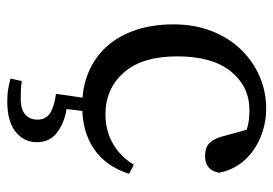

<svg xmlns="http://www.w3.org/2000/svg" viewBox="-132 -399 752 528"><g transform="rotate(90 244.0 -135.0)"><path d="M458 -114Q438 -51 390.5 -18Q343 15 271 15Q220 15 178.5 -2.5Q137 -20 107.5 -53Q78 -86 62.5 -132.5Q47 -179 47 -236Q47 -295 66 -342.5Q85 -390 117.5 -423Q150 -456 191.5 -473.5Q233 -491 278 -491Q312 -491 342.5 -481Q373 -471 396.5 -453.5Q420 -436 435 -412.5Q450 -389 455 -361Q448 -323 409 -323Q384 -323 372 -336.5Q360 -350 355 -371L337 -437Q323 -442 309 -443.5Q295 -445 283 -445Q218 -445 176.5 -394Q135 -343 135 -246Q135 -150 179.5 -99.5Q224 -49 295 -49Q338 -49 374 -69Q410 -89 433 -127ZM280 58Q318 64 344.5 84Q371 104 371 140Q371 175 342.5 198Q314 221 259 221Q238 221 222 218Q206 215 196 212L203 181Q215 183 226.5 183.5Q238 184 252 184Q281 184 295 171.5Q309 159 309 138Q309 115 291.5 103.5Q274 92 238 87L251 -3H287Z"/></g></svg>

Font: SourceSerifPro
Style: Book
Weight: 400
Designer: Frank Grießhammer
Foundry: Adobe Systems Incorporated
Version: Version 1.014;PS Version 1.0;hotconv 1.0.73;makeotf.lib2.5.5